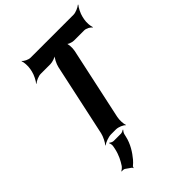

<svg xmlns="http://www.w3.org/2000/svg" viewBox="-281 -856 1229 1229"><g transform="rotate(-45 333.5 -241.5)"><path d="M627 -642 631 -661C636 -685 655 -722 667 -735L665 -737C651 -725 619 -711 600 -711H211C192 -711 164 -725 156 -737L154 -735C160 -722 163 -685 158 -661L154 -642C149 -618 130 -581 118 -568L119 -566C132 -578 164 -592 183 -592H271C290 -592 324 -603 336 -616L335 -618C319 -606 299 -566 294 -542L188 -50C183 -26 164 11 152 24L153 26C168 14 205 0 228 0H272C295 0 327 14 336 26L338 24C332 11 330 -26 335 -50L441 -542C446 -566 444 -606 434 -618L431 -616C437 -603 466 -592 485 -592H577C596 -592 621 -578 628 -566L631 -568C625 -581 622 -618 627 -642ZM135 220 172 246C174 247 175 252 175 254L179 253C179 251 181 246 182 244C193 235 204 225 213 214C243 178 273 132 285 77L289 60C291 51 299 39 304 35L302 32C297 36 284 42 276 42H210C200 42 187 35 183 30L179 33C183 38 186 53 184 63L180 84C170 130 152 163 133 192C127 200 114 211 108 213L109 217C114 215 128 215 135 220Z"/></g></svg>

Font: Asimov
Style: EdgeExtremeIt
Weight: 500
Designer: Google
Version: Version 2.000980: 2014